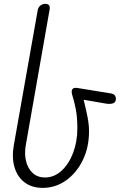

<svg xmlns="http://www.w3.org/2000/svg" viewBox="-20 -948 610 978"><path d="M197.5 9Q142 9 105.2 -19Q68.5 -47 54 -95.8Q39.5 -144.5 50 -206.5L172 -895.5Q174.5 -911.5 186.2 -920Q198 -928.5 210 -928.5Q223 -928.5 229.2 -922.2Q235.5 -916 232.5 -898L111.5 -209.5Q103.5 -165.5 112.5 -127.8Q121.5 -90 146.2 -67Q171 -44 209.5 -44Q256 -44 293.2 -78Q330.5 -112 352.2 -169Q374 -226 374 -294.5Q374 -352.5 365.5 -394.5Q357 -436.5 348 -464Q345.5 -471.5 345.2 -481Q345 -490.5 351.5 -496.5Q358 -502.5 376.5 -499.5L542.5 -472.5Q559 -470 564.8 -462.2Q570.5 -454.5 570.5 -445.5Q570.5 -427 556 -421.8Q541.5 -416.5 518 -420.5L406 -440Q418 -391.5 425.8 -352.5Q433.5 -313.5 433.5 -280Q433.5 -197 401.5 -131.8Q369.5 -66.5 316 -28.8Q262.5 9 197.5 9Z"/></svg>

Font: Edu AU VIC WA NT Pre
Style: Regular
Weight: 400
Designer: Tina and Corey Anderson, Eben Sorkin, Mirko Velimirovic
Foundry: Google for Education
Version: Version 1.001